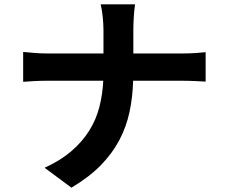

<svg xmlns="http://www.w3.org/2000/svg" viewBox="-20 -811 1040 887"><path d="M821 -564Q856 -564 885 -566Q914 -568 930 -570V-434Q914 -435 882 -436.5Q850 -438 820 -438H595Q593 -363 578.5 -294.5Q564 -226 531.5 -164Q499 -102 445 -47Q391 8 310 56L186 -36Q259 -69 309.5 -112.5Q360 -156 392 -207Q424 -258 439 -316.5Q454 -375 457 -438H202Q169 -438 139.5 -436.5Q110 -435 87 -433V-571Q110 -569 139 -566.5Q168 -564 198 -564H458V-674Q458 -687 457 -702.5Q456 -718 454.5 -733.5Q453 -749 450.5 -764Q448 -779 445 -791H604Q602 -779 600.5 -763.5Q599 -748 598 -732Q597 -716 596.5 -700.5Q596 -685 596 -673V-564Z"/></svg>

Font: SpoqaHanSans-Bold
Style: Regular
Weight: 700
Designer: [Spoqa Han Sans] Dong-huui Kim \uAE40 \uB3D9 \uD718   [Noto Sans] Ryoko NISHIZUKA \u897F \u585A \u6DBC \u5B50  (kana & i
Foundry: Spoqa (http://www.spoqa-han-sans.com)
Version: Version 2.000